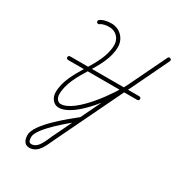

<svg xmlns="http://www.w3.org/2000/svg" viewBox="-200 -683 1015 1103"><g transform="rotate(30 307.5 -131.5)"><path d="M103 -252.5C103 -252.5 103 -252.5 103 -252.5C256 -252.5 409 -252.5 562 -252.5C568.6 -252.5 574 -257.9 574 -264.5C574 -271.1 568.6 -276.5 562 -276.5C562 -276.5 562 -276.5 562 -276.5C409 -276.5 256 -276.5 103 -276.5C96.4 -276.5 91 -271.1 91 -264.5C91 -257.9 96.4 -252.5 103 -252.5ZM156.7 -520.7C156.7 -520.7 156.7 -520.7 156.7 -520.7C171.7 -532.5 197.5 -535.2 215.9 -535.2C257.9 -535.2 290.3 -501.7 290.3 -460C290.3 -316.2 133.8 -202.7 133.8 -56.4C133.8 -23.3 155.8 12 192 12C302.2 12 453.5 -206.2 496.9 -296.6C535.7 -377.3 574.5 -457.9 613.2 -538.6C616.7 -545.8 613 -552 607.6 -554.6C602.2 -557.2 595.1 -556.2 591.6 -549C475.3 -307.9 359 -66.8 242.8 174.3C225.9 209.3 207.5 271.8 161.2 271.9C161.2 271.9 161.2 271.9 161.2 271.9C161.2 271.9 161.2 271.9 161.2 271.9C142.1 271.9 140.7 250.7 140.7 236C140.7 177 299.3 50.9 344.5 14.3C349.7 10.2 350.5 2.6 346.3 -2.5C342.2 -7.7 334.6 -8.5 329.5 -4.3C329.5 -4.3 329.5 -4.3 329.5 -4.3C275.7 39.1 116.7 163.8 116.7 236C116.7 265.1 126.6 295.9 161.2 295.9C161.2 295.9 161.2 295.9 161.2 295.9C161.2 295.9 161.2 295.9 161.2 295.9C221.7 295.8 242.6 229.9 264.4 184.8C380.6 -56.3 496.9 -297.5 613.2 -538.6C616.7 -545.8 613 -552 607.6 -554.6C602.2 -557.2 595 -556.2 591.6 -549C552.8 -468.3 514.1 -387.7 475.3 -307C436.8 -226.8 289.2 -12 192 -12C169.5 -12 157.8 -36.9 157.8 -56.4C157.8 -200 314.3 -313.5 314.3 -460C314.3 -514.9 271.1 -559.2 215.9 -559.2C191.7 -559.2 161.4 -555 141.8 -539.5C136.6 -535.4 135.7 -527.9 139.8 -522.7C143.9 -517.5 151.5 -516.6 156.7 -520.7Z"/></g></svg>

Font: FRB American Cursive Guidelines Light
Style: Italic
Weight: 300
Italic angle: -25°
Version: Version 2.0;Modular Font Editor K font №1